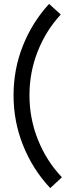

<svg xmlns="http://www.w3.org/2000/svg" viewBox="-20 -796 359 989"><path d="M49.8 -305.2Q49.8 -439.5 97.9 -560.3Q146 -681.2 232.9 -775.9L293 -721.2Q216.3 -638.2 174.1 -531Q131.8 -423.8 131.8 -305.2Q131.8 -184.6 175.8 -75.4Q219.7 33.7 298.8 117.2L238.8 172.9Q148.9 77.1 99.4 -45.9Q49.8 -168.9 49.8 -305.2Z"/></svg>

Font: Human Sans
Style: Regular
Weight: 400
Designer: Tim Radville
Foundry: Continuum
Version: Version 1.000;FEAKit 1.0